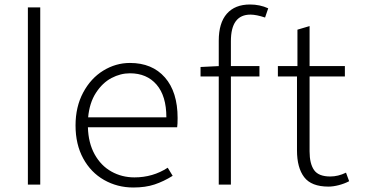

<svg xmlns="http://www.w3.org/2000/svg" viewBox="-20 -821 1628 854"><path d="M104 -788H159V0H104Z M316 -263Q316 -346 350 -409.5Q384 -473 439.5 -507Q495 -541 558 -541Q657 -541 713.5 -476.5Q770 -412 770 -296Q770 -268 768 -255H371Q373 -185 401 -134.5Q429 -84 475.5 -58Q522 -32 578 -32Q660 -32 726 -75L748 -39Q708 -14 667.5 -0.5Q627 13 573 13Q502 13 443 -20.5Q384 -54 350 -116.5Q316 -179 316 -263ZM720 -299Q720 -394 676.5 -444.5Q633 -495 558 -495Q516 -495 476 -474Q436 -453 407 -408.5Q378 -364 372 -299Z M1092 -801Q1136 -801 1173 -784L1159 -743Q1120 -756 1094 -756Q1007 -756 1007 -638V-527H1134V-481H1007V0H953V-481H872V-523L953 -527V-640Q953 -719 989 -760Q1025 -801 1092 -801Z M1301 -152V-481H1216V-527H1303V-689L1357 -705V-527H1514V-481H1357V-148Q1357 -93 1377 -64.5Q1397 -36 1449 -36Q1484 -36 1519 -53L1533 -15Q1512 -4 1487 2.5Q1462 9 1441 9Q1365 9 1333 -33Q1301 -75 1301 -152Z"/></svg>

Font: Nebula Sans Light
Style: Regular
Weight: 300
Designer: Paul D. Hunt for Adobe (as Source Sans)
Foundry: Nebula Entertainment & Broadcasting LLC
Version: Version 1.010